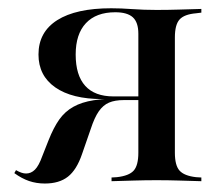

<svg xmlns="http://www.w3.org/2000/svg" viewBox="-20 -436 529 462"><path d="M356.5 -2.4Q329 -2.4 303.6 -1.6Q278.2 -0.8 248.4 0V-8.9L261.3 -9.7Q290.3 -12.9 301.6 -25.4Q312.9 -37.9 312.9 -68.5V-354.8Q312.9 -382.3 299.6 -394.4Q286.3 -406.5 257.3 -406.5Q211.3 -406.5 186.7 -380.2Q162.1 -354 162.1 -304.8Q162.1 -254.8 185.1 -229.4Q208.1 -204 253.2 -204H334.7V-197.6H226.6Q153.2 -197.6 112.9 -225.8Q72.6 -254 72.6 -304.8Q72.6 -358.9 117.7 -387.5Q162.9 -416.1 247.6 -416.1Q271 -416.1 298.4 -414.1Q325.8 -412.1 356.5 -412.1Q384.7 -412.1 409.7 -412.9Q434.7 -413.7 464.5 -414.5V-405.6L451.6 -404Q423.4 -401.6 412.1 -389.1Q400.8 -376.6 400.8 -346V-68.5Q400.8 -37.9 412.1 -25.4Q423.4 -12.9 451.6 -9.7L464.5 -8.9V0Q434.7 -0.8 409.7 -1.6Q384.7 -2.4 356.5 -2.4ZM87.9 5.6Q67.7 5.6 50 -0.4Q32.3 -6.5 14.5 -19.4L18.5 -26.6Q32.3 -18.5 42.7 -18.5Q54.8 -18.5 64.1 -27.8Q73.4 -37.1 81.5 -59.7L96.8 -98.4Q108.9 -129 122.6 -148.4Q136.3 -167.7 156.5 -179Q176.6 -190.3 205.6 -194.8Q234.7 -199.2 276.6 -199.2H334.7V-195.2H278.2Q256.5 -195.2 242.3 -189.1Q228.2 -183.1 217.7 -168.1Q207.3 -153.2 198.4 -125.8L177.4 -65.3Q164.5 -27.4 143.5 -10.9Q122.6 5.6 87.9 5.6Z"/></svg>

Font: Playfair 144pt SemiCondensed Medium
Style: Regular
Weight: 500
Width: 4
Designer: Claus Eggers Sørensen
Foundry: Claus Eggers Sørensen
Version: Version 2.203